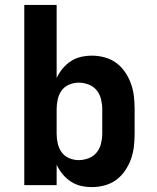

<svg xmlns="http://www.w3.org/2000/svg" viewBox="-20 -755 640 783"><path d="M355 8Q332 8 310 3Q288 -2 269 -14.5Q250 -27 235.5 -44.5Q221 -62 211 -83V0H79V-735H211V-437Q221 -458 235.5 -475.5Q250 -493 269 -505.5Q288 -518 310 -523Q332 -528 355 -528Q381 -528 407 -521Q433 -514 454 -498.5Q475 -483 490 -461Q505 -439 514 -414Q523 -389 526 -362.5Q529 -336 529 -310V-210Q529 -184 526 -157.5Q523 -131 514 -106Q505 -81 490 -59Q475 -37 454 -21.5Q433 -6 407 1Q381 8 355 8ZM301 -102Q321 -102 341 -109.5Q361 -117 374 -133Q387 -149 392 -169.5Q397 -190 397 -210V-310Q397 -330 392 -350.5Q387 -371 374 -387Q361 -403 341 -410.5Q321 -418 301 -418Q281 -418 262 -410Q243 -402 231.5 -386Q220 -370 215.5 -350Q211 -330 211 -310V-210Q211 -190 215.5 -170Q220 -150 231.5 -134Q243 -118 262 -110Q281 -102 301 -102Z"/></svg>

Font: Iosevka SS04 XBd Ex
Style: Regular
Weight: 800
Width: 7
Monospace: yes
Designer: Belleve Invis
Foundry: Belleve Invis
Version: Version 19.0.0; ttfautohint (v1.8.4)